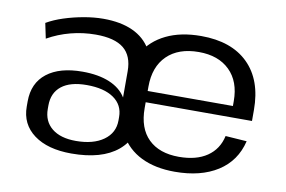

<svg xmlns="http://www.w3.org/2000/svg" viewBox="-64 -656 1151 772"><g transform="rotate(10 512.0 -270.0)"><path d="M267 8Q170 8 114 -33.5Q58 -75 58 -147V-168Q58 -243 110 -283.5Q162 -324 255 -324Q320 -324 365.5 -305Q411 -286 433 -250V-357Q433 -420 396 -450Q359 -480 282 -480Q230 -480 180 -467Q130 -454 86 -429L73 -491Q102 -508 140.5 -520.5Q179 -533 221 -540.5Q263 -548 301 -548Q372 -548 421 -525.5Q470 -503 495.5 -459.5Q521 -416 521 -354V-204Q521 -100 456 -46Q391 8 267 8ZM276 -45Q347 -45 389 -75Q431 -105 431 -156V-170Q431 -219 391.5 -246.5Q352 -274 281 -274Q214 -274 178.5 -246Q143 -218 143 -166V-152Q143 -102 178 -73.5Q213 -45 276 -45ZM689 8Q609 8 552 -20Q495 -48 465 -102Q435 -156 435 -232V-308Q435 -383 466.5 -436.5Q498 -490 557.5 -519Q617 -548 700 -548Q824 -548 892 -481Q960 -414 960 -292V-247H509V-293H888L874 -275V-313Q874 -393 828 -438Q782 -483 702 -483Q619 -483 572.5 -437.5Q526 -392 526 -311V-223Q526 -141 570.5 -97.5Q615 -54 695 -54Q766 -54 810 -84Q854 -114 866 -169L953 -163Q933 -80 864 -36Q795 8 689 8Z"/></g></svg>

Font: Pathway Extreme 72pt Medium
Style: Regular
Weight: 500
Designer: Eduardo Rodriguez Tunni
Foundry: Eduardo Rodriguez Tunni
Version: Version 1.001;gftools[0.9.26]